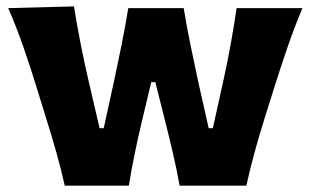

<svg xmlns="http://www.w3.org/2000/svg" viewBox="-20 -586 980 606"><path d="M184.4 0H386.6Q394.5 -49.2 405.3 -101.3Q416 -153.5 427.4 -201.3L457.4 -326.7H470.2L501.3 -203.3Q513.5 -155.1 525.9 -102.1Q538.2 -49.2 547 0H757.5Q780.4 -102.9 815.8 -214.7L846.7 -313.2Q866.2 -374.8 887.3 -436.4Q908.4 -498 934.6 -560.4H726.7Q719.4 -509 708.4 -448Q697.4 -387 685.1 -331.9L651.7 -181.3H638.7L605.6 -328.3Q593.1 -385.9 581 -445.3Q568.8 -504.7 559.7 -560.4H384.9Q375.3 -501.8 363.7 -444Q352.1 -386.2 339.4 -327.6L307.3 -181.3H294.3L260.9 -325Q247.2 -383 234.9 -445.7Q222.5 -508.5 213.5 -565.8L6 -560.4Q33 -497.7 54.2 -436.6Q75.4 -375.5 94.6 -313.2L125.3 -213.7Q142.3 -159.8 157.5 -106.3Q172.7 -52.7 184.4 0Z"/></svg>

Font: Pinar FD VF
Style: Regular
Weight: 300
Designer: Amin Abedi
Version: Version 2.000